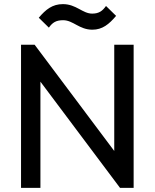

<svg xmlns="http://www.w3.org/2000/svg" viewBox="-20 -911 750 931"><path d="M428 -767C477 -767 509 -794 543 -834L494 -882C477 -858 460 -845 427 -845C380 -845 350 -891 285 -891C234 -891 202 -865 168 -825L217 -777C234 -801 251 -813 286 -813C335 -813 364 -767 428 -767ZM82 0H176V-515L562 0H628V-694H534V-179L148 -694H82Z"/></svg>

Font: Outfit
Style: Regular
Weight: 400
Designer: Rodrigo Fuenzalida
Foundry: fragTYPE
Version: Version 1.100;gftools[0.9.27]